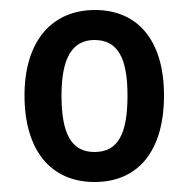

<svg xmlns="http://www.w3.org/2000/svg" viewBox="-20 -808 378 384"><path d="M308 -617C308 -729 254 -788 170 -788C83 -788 29 -725 29 -617C29 -507 82 -444 169 -444C257 -444 308 -507 308 -617ZM103 -617C103 -693 125 -728 169 -728C215 -728 235 -693 235 -617C235 -540 216 -504 169 -504C123 -504 103 -540 103 -617Z"/></svg>

Font: Noto Sans Malayalam UI Condensed Medium
Style: Regular
Weight: 500
Width: 3
Designer: Jelle Bosma - Monotype Design Team
Foundry: Monotype Imaging Inc.
Version: Version 2.104